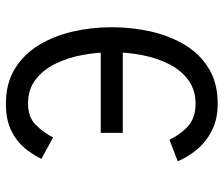

<svg xmlns="http://www.w3.org/2000/svg" viewBox="-74 -678 764 656"><g transform="rotate(-90 308.0 -350.0)"><path d="M281.8 11.8Q229.4 11.8 190.9 -7.6Q152.4 -26.9 126.1 -58Q99.9 -89.1 85 -124.8L158.5 -153Q177.5 -113.5 206 -88.6Q234.5 -63.8 281.8 -63.8Q328.1 -63.8 361.4 -87.8Q394.8 -111.8 415.9 -152.4Q437.1 -193.1 447.3 -244.4Q457.5 -295.8 457.5 -350Q457.5 -399.5 448.2 -449.9Q438.9 -500.4 418.2 -542.6Q397.5 -584.9 363.9 -610.6Q330.4 -636.2 281.8 -636.2Q236.8 -636.2 210.8 -611.1Q184.9 -586 166.2 -550.8L93.2 -590.5Q107.8 -621 131.2 -648.9Q154.6 -676.8 191.1 -694.2Q227.6 -711.8 281.8 -711.8Q350.8 -711.8 400.1 -681.8Q449.5 -651.8 481.2 -600.4Q512.9 -549.1 527.9 -484.2Q543 -419.4 543 -350Q543 -282.2 528.6 -217.6Q514.1 -153 483.1 -101.1Q452.1 -49.2 402.3 -18.8Q352.5 11.8 281.8 11.8ZM182 -312.5V-387.8H515.8V-312.5Z"/></g></svg>

Font: Overpass Mono Light
Style: Regular
Weight: 300
Monospace: yes
Designer: Delve Withrington, Dave Bailey
Foundry: Delve Fonts LLC
Version: Version 4.000